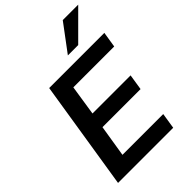

<svg xmlns="http://www.w3.org/2000/svg" viewBox="-267 -1054 1169 1169"><g transform="rotate(-45 317.0 -469.5)"><path d="M38 0 150 -705H625L609 -604H257L227 -409H555L539 -307H211L178 -102H529L513 0ZM371 -765 501 -939H634L460 -765Z"/></g></svg>

Font: Mulish
Style: Bold Italic
Weight: 700
Italic angle: -9°
Designer: Vernon Adams
Foundry: Vernon Adams
Version: Version 3.603; ttfautohint (v1.8.3)